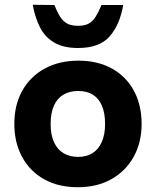

<svg xmlns="http://www.w3.org/2000/svg" viewBox="-20 -775 653 804"><path d="M306 9Q224 9 164.5 -24.5Q105 -58 72.5 -118Q40 -178 40 -256Q40 -336 73.5 -395.5Q107 -455 167.5 -488Q228 -521 308 -521Q390 -521 449.5 -487.5Q509 -454 541 -394.5Q573 -335 573 -256Q573 -178 539.5 -118Q506 -58 446 -24.5Q386 9 306 9ZM307 -118Q342 -118 367 -133.5Q392 -149 406 -180Q420 -211 420 -256Q420 -302 406.5 -333Q393 -364 368 -379Q343 -394 307 -394Q272 -394 246 -379Q220 -364 206 -333Q192 -302 192 -256Q192 -211 206 -180Q220 -149 246 -133.5Q272 -118 307 -118ZM307 -574Q246 -574 207.5 -596.5Q169 -619 148 -659.5Q127 -700 117 -755L208 -754Q220 -723 232.5 -704Q245 -685 262 -676Q279 -667 307 -667Q334 -667 351 -676Q368 -685 380 -704Q392 -723 405 -754H496Q482 -672 439.5 -623Q397 -574 307 -574Z"/></svg>

Font: REM SemiBold
Style: Regular
Weight: 600
Designer: Octavio Pardo
Foundry: Ashler Design
Version: Version 1.005;gftools[0.9.28]